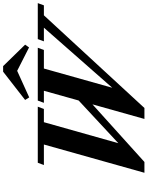

<svg xmlns="http://www.w3.org/2000/svg" viewBox="120 -1042 934 1214"><g transform="rotate(-90 587.0 -435.0)"><path d="M911.6 -743.2 894 -718.3 746.1 -793.5 578.1 -717.3 562 -743.2 740.7 -882.3H775.9ZM101.6 11.2 280.3 -624.5H150.4L165 -663.1H519.5L504.9 -624.5H421.4L288.6 -153.8L558.6 -404.8L620.1 -624.5H543.9L558.1 -663.1H892.1L877.9 -624.5H760.7L639.2 -192.4L1019 -624.5H932.6L946.8 -663.1H1174.3L1160.2 -624.5H1097.2L511.2 11.2H441.9L534.2 -317.4L169.9 11.2Z"/></g></svg>

Font: Elstob 8pt
Style: Bold Italic
Weight: 700
Italic angle: -20°
Designer: Peter S. Baker
Version: Version 1.015